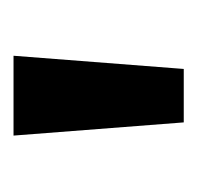

<svg xmlns="http://www.w3.org/2000/svg" viewBox="-24 -730 298 291"><g transform="rotate(-90 125.5 -585.0)"><path d="M186 -714 166 -456H85L65 -714Z"/></g></svg>

Font: Noto Sans Ethiopic SemiBold
Style: Regular
Weight: 600
Designer: Monotype Design Team
Foundry: Monotype Imaging Inc.
Version: Version 2.102; ttfautohint (v1.8.4.7-5d5b)